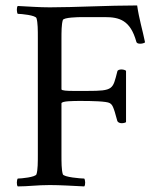

<svg xmlns="http://www.w3.org/2000/svg" viewBox="-20 -668 577 691"><path d="M159.2 -641.6C121.1 -641.6 84 -644.5 43.9 -646.5C39.1 -641.6 40 -623 43.9 -618.2C55.7 -618.2 108.4 -613.3 111.3 -602.5C116.2 -586.9 116.2 -559.6 116.2 -530.3V-113.3C116.2 -84 116.2 -56.6 111.3 -41C108.4 -30.3 55.7 -25.4 43.9 -25.4C40 -20.5 39.1 -2 43.9 2.9C82 2.9 113.3 -2 159.2 -2C197.3 -2 243.2 1 283.2 2.9C288.1 -2 287.1 -20.5 283.2 -25.4C271.5 -25.4 209 -30.3 206.1 -41C201.2 -56.6 201.2 -84 201.2 -113.3V-295.9C201.2 -304.7 244.1 -304.7 271.5 -304.7C308.6 -304.7 364.3 -303.7 375 -296.9C383.8 -291 387.7 -288.1 402.3 -232.4C404.3 -227.5 411.1 -224.6 418 -224.6C424.8 -224.6 431.6 -226.6 433.6 -228.5V-413.1C430.7 -416 423.8 -418 417 -418C410.2 -418 403.3 -416 402.3 -411.1C385.7 -346.7 388.7 -340.8 294.9 -340.8H243.2C221.7 -340.8 201.2 -341.8 201.2 -346.7V-526.4C201.2 -552.7 201.2 -580.1 206.1 -595.7C209 -605.5 261.7 -606.4 273.4 -606.4H357.4C409.2 -606.4 449.2 -595.7 470.7 -517.6C471.7 -512.7 477.5 -510.7 484.4 -510.7C491.2 -510.7 499 -512.7 502 -515.6C493.2 -559.6 480.5 -599.6 473.6 -648.4C367.2 -648.4 251 -641.6 159.2 -641.6Z"/></svg>

Font: Crimson
Style: Roman
Weight: 400
Version: Version 0.2